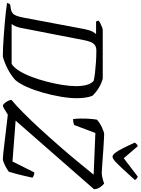

<svg xmlns="http://www.w3.org/2000/svg" viewBox="153 -1152 991 1353"><g transform="rotate(90 648.5 -475.5)"><path d="M371 0Q346 0 307.5 -1.5Q269 -3 224.5 -6.5Q180 -10 135.5 -13.5Q91 -17 53.5 -21.5Q16 -26 -8 -30Q-5 -38 -2 -43.5Q1 -49 5 -52L33 -56Q52 -59 63.5 -67.5Q75 -76 82.5 -94.5Q90 -113 96 -145L178 -580Q186 -617 196.5 -635Q207 -653 213 -657H124Q121 -661 119.5 -665.5Q118 -670 118 -675Q124 -681 137 -687.5Q150 -694 163 -699Q176 -704 182 -704H526Q542 -700 559.5 -692.5Q577 -685 593 -675Q609 -665 623 -653.5Q637 -642 647 -631Q656 -609 660 -580.5Q664 -552 664 -522Q664 -471 653.5 -409Q643 -347 625.5 -284.5Q608 -222 585 -170Q562 -118 536 -88Q520 -73 499.5 -59Q479 -45 456.5 -33.5Q434 -22 412 -13.5Q390 -5 371 0ZM141 -62H422Q446 -76 469.5 -112.5Q493 -149 512.5 -200Q532 -251 547 -308.5Q562 -366 570.5 -420Q579 -474 579 -517Q579 -558 570.5 -590Q562 -622 542 -640Q523 -645 489 -649Q455 -653 413 -656Q371 -659 329 -659Q304 -659 290 -648.5Q276 -638 269 -621Q262 -604 257 -582L168 -125Q163 -100 155 -84.5Q147 -69 141 -62ZM716 0Q711 0 701.5 -10Q692 -20 684 -34.5Q676 -49 676 -61Q713 -91 766.5 -144Q820 -197 883.5 -266.5Q947 -336 1015 -414Q1062 -468 1110.5 -527Q1159 -586 1203 -640L909 -652L853 -503Q848 -500 835.5 -497.5Q823 -495 811 -495Q808 -518 807.5 -548Q807 -578 809 -608.5Q811 -639 815 -662Q824 -672 839 -681.5Q854 -691 870 -698.5Q886 -706 898.5 -710Q911 -714 916 -714Q924 -714 952.5 -712.5Q981 -711 1020.5 -708.5Q1060 -706 1097.5 -703Q1135 -700 1162 -698.5Q1189 -697 1193 -697Q1202 -697 1215 -699.5Q1228 -702 1241.5 -706Q1255 -710 1265 -714Q1277 -706 1291 -686Q1305 -666 1305 -642L822 -90L1110 -68L1187 -222Q1202 -221 1210.5 -217Q1219 -213 1224 -209Q1219 -184 1212 -154.5Q1205 -125 1197.5 -96Q1190 -67 1182 -42Q1167 -31 1149.5 -21.5Q1132 -12 1116.5 -6Q1101 0 1092 0Q1081 0 1049 -3.5Q1017 -7 975 -12Q933 -17 891.5 -22Q850 -27 819.5 -30.5Q789 -34 780 -35Q757 -21 740 -10.5Q723 0 716 0ZM1076 -773Q1065 -773 1050.5 -790.5Q1036 -808 1018 -843.5Q1000 -879 977 -930Q982 -937 987 -942.5Q992 -948 1002 -951L1087 -852L1217 -951Q1226 -947 1232.5 -941.5Q1239 -936 1240 -930Q1194 -880 1162 -845Q1130 -810 1109.5 -791.5Q1089 -773 1076 -773Z"/></g></svg>

Font: Texturina Medium 12pt ExtraLight
Style: Italic
Weight: 250
Italic angle: -11°
Version: Version 1.002